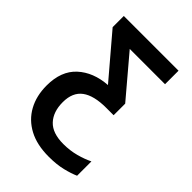

<svg xmlns="http://www.w3.org/2000/svg" viewBox="-227 -644 985 985"><g transform="rotate(45 265.0 -151.5)"><path d="M314 240Q228 240 169 208.5Q110 177 79 120.5Q48 64 48 -11Q48 -116 109 -172Q170 -228 269 -235L76 -462V-543H473V-445H217L399 -230V-146H345Q256 -146 211.5 -113Q167 -80 167 -9Q167 61 204.5 101Q242 141 321 141Q369 141 411.5 129.5Q454 118 486 102V206Q457 219 414 229.5Q371 240 314 240Z"/></g></svg>

Font: Noto Sans Mono Condensed SemiBold
Style: Regular
Weight: 600
Width: 3
Designer: Monotype Design Team
Foundry: Monotype Imaging Inc.
Version: Version 2.014